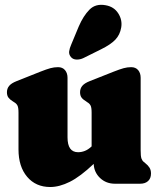

<svg xmlns="http://www.w3.org/2000/svg" viewBox="-20 -755 658 789"><path d="M56 -141V-292.5Q56 -313.5 51.5 -321.8Q47 -330 38 -335L32 -339Q20.5 -346 14.5 -354.2Q8.5 -362.5 8.5 -376Q8.5 -391 17.5 -402Q26.5 -413 48 -421.5L146 -460.5Q171.5 -470.5 187 -474.8Q202.5 -479 218.5 -479Q237 -479 247.2 -466.8Q257.5 -454.5 257.5 -435.5V-190.5Q257.5 -129.5 301 -129.5Q315 -129.5 328.5 -134.8Q342 -140 355.5 -152.5L356.5 -153.5V-292.5Q356.5 -313.5 352 -321.8Q347.5 -330 338.5 -335L333 -339Q321 -346 315 -354.2Q309 -362.5 309 -376Q309 -391 318 -402Q327 -413 348.5 -421.5L447 -460.5Q472.5 -470.5 488 -474.8Q503.5 -479 519 -479Q537.5 -479 547.8 -466.8Q558 -454.5 558 -435.5V-138Q558 -113 561.2 -103.8Q564.5 -94.5 571 -89.5L577 -84.5Q588 -76 594.2 -66.2Q600.5 -56.5 600.5 -42Q600.5 -22 588.5 -11Q576.5 0 556 0H452.5Q416 0 391.2 -23.5Q366.5 -47 365 -81.5Q309.5 -29 266.8 -7.8Q224 13.5 186.5 13.5Q127 13.5 91.5 -28.5Q56 -70.5 56 -141ZM303.5 -646Q322.5 -690 347.8 -715.5Q373 -741 414 -733.5Q448.5 -727.5 466 -700Q483.5 -672.5 478 -641.5Q473 -612 454 -592Q435 -572 395.5 -552.5L323 -516.5Q309.5 -510 295 -510.2Q280.5 -510.5 272 -520Q262.5 -531 264.2 -544Q266 -557 272.5 -571.5Z"/></svg>

Font: Fraunces 72pt SuperSoft Black
Style: Regular
Weight: 900
Version: Version 1.000;[0bf87f6ff]